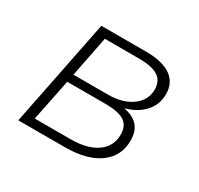

<svg xmlns="http://www.w3.org/2000/svg" viewBox="-110 -613 774 747"><g transform="rotate(30 276.5 -240.0)"><path d="M469 -150Q469 -80 414 -40Q359 0 260 0H51L147 -480H348Q421 -480 459.5 -453.5Q498 -427 498 -375Q498 -328 467.5 -294.5Q437 -261 385 -247Q428 -238 448.5 -214.5Q469 -191 469 -150ZM148 -261H303Q369 -261 410 -291Q451 -321 451 -369Q451 -407 423.5 -425Q396 -443 340 -443H184ZM424 -151Q424 -190 398 -207.5Q372 -225 312 -225H141L103 -38H264Q339 -38 381.5 -68Q424 -98 424 -151Z"/></g></svg>

Font: Montserrat Ace
Style: Light Italic
Weight: 300
Italic angle: -11.3°
Designer: Julieta Ulanovsky
Foundry: Julieta Ulanovsky
Version: Version 1